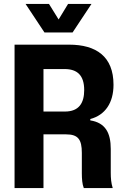

<svg xmlns="http://www.w3.org/2000/svg" viewBox="-20 -956 631 976"><path d="M206 -791H349L445 -936H326L278 -857L229 -936H110ZM54 0H201V-273H316C377 -273 396 -247 396 -179V-75C396 -48 398 -19 406 0H553C545 -25 543 -51 543 -78V-199C543 -280 516 -332 439 -344V-351C515 -371 557 -434 557 -525C557 -669 469 -729 331 -729H54ZM308 -605C373 -605 408 -573 408 -498C408 -433 382 -389 310 -389H201V-605Z"/></svg>

Font: Mona Sans SemiCondensed
Style: Bold
Weight: 700
Width: 4
Designer: Deni Anggara
Foundry: GitHub
Version: Version 2.000